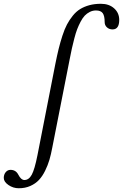

<svg xmlns="http://www.w3.org/2000/svg" viewBox="-172 -735 656 1024"><path d="M-71.8 269Q-102.1 269 -127 251.7Q-151.9 234.4 -151.9 213.9Q-151.9 195.8 -141.6 183.3Q-131.3 170.9 -116.2 170.9Q-87.4 170.9 -74.2 196.8Q-59.6 225.1 -42 225.1Q-18.1 225.1 -2.7 197Q12.7 168.9 27.8 92.8L123 -393.1Q132.3 -439.9 140.9 -474.6Q149.4 -509.3 160.9 -544.7Q172.4 -580.1 185.3 -604.5Q198.2 -628.9 216.1 -651.1Q233.9 -673.3 255.4 -686.5Q276.9 -699.7 304.7 -707.3Q332.5 -714.8 366.2 -714.8Q409.7 -714.8 436.8 -690.4Q463.9 -666 463.9 -628.9Q463.9 -578.1 428.2 -578.1Q410.6 -578.1 398.4 -589.1Q386.2 -600.1 386.2 -617.2Q386.2 -649.9 376 -664.6Q365.7 -679.2 339.8 -679.2Q322.3 -679.2 306.9 -671.4Q291.5 -663.6 280 -651.6Q268.6 -639.6 257.8 -619.1Q247.1 -598.6 239.5 -578.9Q231.9 -559.1 224.4 -530Q216.8 -501 211.7 -478Q206.5 -455.1 200.2 -421.9L106.9 51.8Q100.1 88.4 91.6 117.4Q83 146.5 68.6 175.8Q54.2 205.1 35.6 224.9Q17.1 244.6 -10.3 256.8Q-37.6 269 -71.8 269Z"/></svg>

Font: Junicode SmCond Medium
Style: Italic
Weight: 500
Width: 4
Italic angle: -11°
Designer: Peter S. Baker
Version: Version 2.206